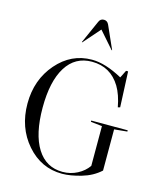

<svg xmlns="http://www.w3.org/2000/svg" viewBox="-139 -1060 981 1175"><g transform="rotate(15 351.5 -472.5)"><path d="M528 -329 456 -337V-345H687V-337L605 -329V-68Q557 -24 488 -4Q419 16 367 16Q234 16 143 -88.5Q52 -193 52 -345Q52 -496 143 -601Q234 -706 365 -706Q450 -706 559 -646L583 -694H596L606 -469L592 -465Q578 -542 548 -592Q486 -694 368 -694Q262 -694 205 -603Q148 -512 148 -345Q148 -178 205 -87Q262 4 367 4Q417 4 460 -18.5Q503 -41 528 -77ZM403 -940 468 -794 465 -793 372 -899 279 -793 276 -794 341 -940Q350 -961 372 -961Q393 -961 403 -940Z"/></g></svg>

Font: Libre Caslon Display
Style: Regular
Weight: 400
Designer: Pablo Impallari, Rodrigo Fuenzalida
Foundry: Pablo Impallari, Rodrigo Fuenzalida
Version: Version 1.002